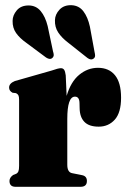

<svg xmlns="http://www.w3.org/2000/svg" viewBox="-20 -719 490 739"><path d="M233 -429 236.5 -350Q252.5 -404.5 285 -431.2Q317.5 -458 357 -458Q399.5 -458 422.8 -429.2Q446 -400.5 446 -343Q446 -285.5 421.8 -258.5Q397.5 -231.5 360 -231.5Q322.5 -231.5 304.8 -250Q287 -268.5 286.5 -302.5L286 -322.5Q285.5 -347 268.5 -347Q239 -347 239 -261V-85Q239 -56 257.5 -52.5L295 -45Q314.5 -41.5 314.5 -22.5Q314.5 0 290 0H40Q16.5 0 16.5 -22.5Q16.5 -35.5 30.5 -45.5L42 -50Q48 -53 50.8 -59.5Q53.5 -66 53.5 -81V-335Q53.5 -347 50.8 -352.2Q48 -357.5 41.5 -360.5L28.5 -362Q15 -369 15 -382Q15 -398 37 -407L179 -447.5Q204 -456.5 214.5 -456.5Q222.5 -456.5 226.8 -450.5Q231 -444.5 233 -429ZM326 -616.5 344 -518.5Q346 -511 346 -504.8Q346 -498.5 341 -494Q330.5 -485.5 316.5 -496L242 -555Q217 -574 203.8 -594.5Q190.5 -615 191.5 -641.5Q192 -663.5 209 -681.8Q226 -700 255.5 -699Q284.5 -697.5 301.2 -675.2Q318 -653 326 -616.5ZM163.5 -618.5 184 -521.5Q186.5 -514 186.8 -507.8Q187 -501.5 182 -496.5Q173 -487.5 157.5 -497.5L81.5 -554Q56 -572 42 -591.8Q28 -611.5 28.5 -638.5Q28.5 -660 44.5 -679Q60.5 -698 90 -698Q118.5 -698 136.5 -676.5Q154.5 -655 163.5 -618.5Z"/></svg>

Font: Fraunces 144pt S050 Black
Style: Regular
Weight: 900
Version: Version 1.000; ttfautohint (v1.8.3)